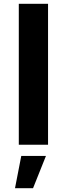

<svg xmlns="http://www.w3.org/2000/svg" viewBox="-20 -762 353 1011"><path d="M79 -742H233V0H79ZM92 59H222L154 229H59Z"/></svg>

Font: Gontserrat SemiBold
Style: Regular
Weight: 600
Designer: Julieta Ulanovsky
Foundry: Julieta Ulanovsky
Version: Version 6.001